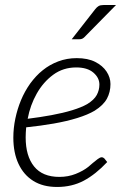

<svg xmlns="http://www.w3.org/2000/svg" viewBox="-20 -737 503 763"><path d="M207 6Q151 6 112.5 -18Q74 -42 53.5 -86Q33 -130 33 -190Q33 -209 35 -228Q37 -247 41 -266Q49 -304 63.5 -339Q78 -374 100 -405Q111 -420 123.5 -433.5Q136 -447 150 -458Q177 -480 211.5 -493Q246 -506 285 -506Q329 -506 358.5 -491Q388 -476 403.5 -452.5Q419 -429 419 -403Q419 -371 405 -345Q391 -319 356 -297Q329 -281 287 -268Q245 -255 193.5 -246Q142 -237 84 -231Q83 -221 82.5 -209.5Q82 -198 82 -191Q82 -117 115.5 -75.5Q149 -34 216 -34Q251 -34 281 -46Q311 -58 331 -74Q339 -81 349 -89.5Q359 -98 368.5 -105Q378 -112 384 -112Q390 -112 395 -107L406 -93Q360 -44 313 -19Q266 6 207 6ZM90 -265Q139 -271 185 -279.5Q231 -288 267 -299Q303 -310 326 -323Q354 -340 364.5 -359.5Q375 -379 375 -401Q375 -428 351 -448.5Q327 -469 283 -469Q231 -469 191.5 -440Q152 -411 126 -365Q100 -319 90 -265ZM391 -717H441L316 -590Q311 -585 306.5 -583Q302 -581 295 -581H265L358 -700Q365 -709 372 -713Q379 -717 391 -717Z"/></svg>

Font: Aleo Light
Style: Italic
Weight: 300
Italic angle: -7°
Designer: Alessio Laiso
Foundry: Alessio Laiso
Version: Version 2.001;gftools[0.9.29]